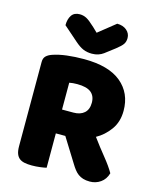

<svg xmlns="http://www.w3.org/2000/svg" viewBox="-126 -942 854 1037"><g transform="rotate(15 301.0 -423.0)"><path d="M232 -196V-4Q221 -1 197.5 2Q174 5 151 5Q128 5 110.5 1.5Q93 -2 81.5 -11Q70 -20 64 -36Q58 -52 58 -78V-549Q58 -570 69.5 -581.5Q81 -593 101 -600Q135 -612 180 -617.5Q225 -623 276 -623Q414 -623 484 -565Q554 -507 554 -408Q554 -346 522 -302Q490 -258 446 -234Q482 -185 517 -142Q552 -99 572 -64Q562 -29 535.5 -10.5Q509 8 476 8Q454 8 438 3Q422 -2 410 -11Q398 -20 388 -33Q378 -46 369 -61L285 -196ZM304 -778 399 -854Q432 -854 452.5 -836.5Q473 -819 473 -793Q473 -773 463.5 -759Q454 -745 427 -724L372 -682Q360 -673 344 -667.5Q328 -662 308 -662Q281 -662 259.5 -671Q238 -680 212 -703L131 -774Q131 -808 145.5 -829.5Q160 -851 191 -851Q211 -851 228.5 -842Q246 -833 278 -803ZM295 -329Q333 -329 355 -348.5Q377 -368 377 -406Q377 -444 352.5 -463.5Q328 -483 275 -483Q260 -483 251 -482Q242 -481 231 -479V-329Z"/></g></svg>

Font: Baloo Thambi
Style: Regular
Weight: 400
Designer: Aadarsh Rajan and Ek Type
Foundry: Ek Type
Version: Version 1.443;PS 1.000;hotconv 16.6.51;makeotf.lib2.5.65220;